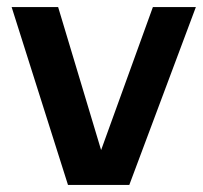

<svg xmlns="http://www.w3.org/2000/svg" viewBox="-20 -525 576 545"><path d="M414 -505H536L347 0H173L13 -505H145L267 -99Z"/></svg>

Font: Livvic SemiBold
Style: Regular
Weight: 600
Designer: Jacques Le Bailly, Baron von Fonthausen
Version: Version 1.001; ttfautohint (v1.8.2)